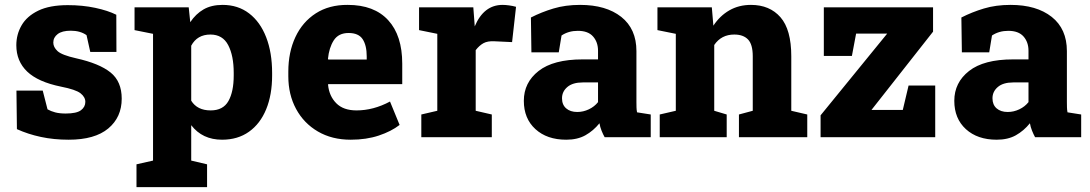

<svg xmlns="http://www.w3.org/2000/svg" viewBox="-20 -558 4433 781"><path d="M259.3 10.3Q198.7 10.3 146.2 -1Q93.8 -12.2 48.8 -32.7L46.9 -189.5H153.8L173.3 -113.3Q187 -105.5 204.8 -100.8Q222.7 -96.2 247.1 -96.2Q291.5 -96.2 309.3 -109.6Q327.1 -123 327.1 -143.6Q327.1 -163.1 307.6 -178.5Q288.1 -193.8 228 -205.6Q134.8 -224.6 90.6 -266.8Q46.4 -309.1 46.4 -374Q46.4 -418 67.9 -455.1Q89.4 -492.2 135.5 -514.6Q181.6 -537.1 255.9 -537.1Q315.9 -537.1 367.4 -526.1Q418.9 -515.1 453.1 -498L453.6 -346.7H347.2L332 -415Q306.6 -433.1 267.6 -433.1Q232.4 -433.1 214.6 -419.4Q196.8 -405.8 196.8 -384.8Q196.8 -366.2 214.1 -350.1Q231.4 -334 290 -320.8Q384.3 -299.8 429.7 -263.2Q475.1 -226.6 475.1 -156.7Q475.1 -81.1 420.4 -35.4Q365.7 10.3 259.3 10.3Z M535.2 203.1V110.4L602.5 95.2V-420.4L527.3 -435.5V-528.3H747.6L753.9 -467.8Q776.4 -501.5 808.1 -519.8Q839.8 -538.1 885.3 -538.1Q948.2 -538.1 993.4 -503.4Q1038.6 -468.8 1062.7 -406.5Q1086.9 -344.2 1086.9 -261.2V-251Q1086.9 -172.4 1062.7 -113.5Q1038.6 -54.7 992.9 -22.2Q947.3 10.3 883.3 10.3Q803.2 10.3 757.8 -48.8V95.2L822.3 110.4V203.1ZM836.9 -108.9Q887.7 -108.9 909.2 -147Q930.7 -185.1 930.7 -251V-261.2Q930.7 -331.5 908.2 -374.5Q885.7 -417.5 835.9 -417.5Q782.2 -417.5 757.8 -372.1V-148.4Q782.2 -108.9 836.9 -108.9Z M1406.7 10.3Q1330.1 10.3 1272.9 -23.2Q1215.8 -56.6 1184.3 -115Q1152.8 -173.3 1152.8 -247.6V-266.6Q1152.8 -345.7 1181.6 -407.2Q1210.4 -468.8 1264.6 -503.7Q1318.8 -538.6 1394.5 -538.1Q1502 -538.1 1559.1 -475.8Q1616.2 -413.6 1616.2 -298.8V-215.8H1314.9L1314.5 -212.9Q1318.8 -167.5 1347.7 -138.2Q1376.5 -108.9 1430.2 -108.9Q1499 -108.9 1566.4 -145L1605.5 -49.8Q1571.3 -23.4 1520.8 -6.6Q1470.2 10.3 1406.7 10.3ZM1315.4 -315.9H1471.7V-328.6Q1471.7 -373.5 1455.1 -398.7Q1438.5 -423.8 1397.9 -423.8Q1356.9 -423.8 1337.6 -393.8Q1318.4 -363.8 1314 -318.4Z M1693.8 0V-92.3L1758.8 -107.4V-420.4L1684.6 -435.5V-528.3H1905.3L1910.2 -463.4L1911.1 -450.7Q1947.8 -538.1 2024.4 -538.1Q2035.6 -538.1 2050.5 -536.1Q2065.4 -534.2 2079.1 -530.3L2063 -386.7L1991.2 -390.1Q1963.4 -391.6 1946.5 -382.3Q1929.7 -373 1915 -354V-107.4L1980.5 -92.3V0Z M2283.2 10.3Q2205.1 10.3 2158 -32.7Q2110.8 -75.7 2110.8 -147.9Q2110.8 -222.2 2170.9 -269.3Q2231 -316.4 2349.6 -316.4H2412.6V-351.6Q2412.6 -386.7 2392.3 -409.7Q2372.1 -432.6 2330.6 -432.6Q2292.5 -432.6 2264.2 -413.6L2252.9 -345.2H2141.6L2139.6 -486.8Q2182.6 -508.8 2231.2 -523.4Q2279.8 -538.1 2339.8 -538.1Q2445.3 -538.1 2507.1 -489.3Q2568.8 -440.4 2568.8 -350.1V-143.1Q2568.8 -131.8 2569.1 -121.6Q2569.3 -111.3 2571.3 -101.1L2627 -92.3V0H2439.5Q2433.1 -11.2 2427 -26.4Q2420.9 -41.5 2418.5 -56.6Q2393.6 -25.9 2361.3 -7.8Q2329.1 10.3 2283.2 10.3ZM2328.1 -102.5Q2352.5 -102.5 2375.2 -113.3Q2397.9 -124 2412.6 -142.6V-222.7H2350.6Q2309.6 -222.7 2287.8 -204.1Q2266.1 -185.5 2266.1 -158.2Q2266.1 -131.8 2283 -117.2Q2299.8 -102.5 2328.1 -102.5Z M2663.6 0V-92.3L2729 -107.4V-420.4L2654.3 -435.5V-528.3H2875.5L2881.8 -453.6Q2908.2 -493.7 2946.8 -515.9Q2985.4 -538.1 3034.7 -538.1Q3110.8 -538.1 3154.8 -487.8Q3198.7 -437.5 3198.7 -329.1V-107.4L3263.7 -92.3V0H2985.8V-92.3L3042 -107.4V-329.1Q3042 -377.4 3022.7 -397.5Q3003.4 -417.5 2966.8 -417.5Q2914.1 -417.5 2885.3 -375V-107.4L2936 -92.3V0Z M3317.9 0V-88.9L3588.9 -421.4H3462.4L3445.3 -330.6H3331.1V-528.3H3775.4V-429.2L3524.9 -110.8H3652.3L3675.8 -210H3784.2V0Z M4034.2 10.3Q3956.1 10.3 3908.9 -32.7Q3861.8 -75.7 3861.8 -147.9Q3861.8 -222.2 3921.9 -269.3Q3981.9 -316.4 4100.6 -316.4H4163.6V-351.6Q4163.6 -386.7 4143.3 -409.7Q4123 -432.6 4081.5 -432.6Q4043.5 -432.6 4015.1 -413.6L4003.9 -345.2H3892.6L3890.6 -486.8Q3933.6 -508.8 3982.2 -523.4Q4030.8 -538.1 4090.8 -538.1Q4196.3 -538.1 4258.1 -489.3Q4319.8 -440.4 4319.8 -350.1V-143.1Q4319.8 -131.8 4320.1 -121.6Q4320.3 -111.3 4322.3 -101.1L4377.9 -92.3V0H4190.4Q4184.1 -11.2 4178 -26.4Q4171.9 -41.5 4169.4 -56.6Q4144.5 -25.9 4112.3 -7.8Q4080.1 10.3 4034.2 10.3ZM4079.1 -102.5Q4103.5 -102.5 4126.2 -113.3Q4148.9 -124 4163.6 -142.6V-222.7H4101.6Q4060.5 -222.7 4038.8 -204.1Q4017.1 -185.5 4017.1 -158.2Q4017.1 -131.8 4033.9 -117.2Q4050.8 -102.5 4079.1 -102.5Z"/></svg>

Font: Roboto Slab ExtraBold
Style: Regular
Weight: 800
Designer: Google
Version: Version 2.001; ttfautohint (v1.8.3)